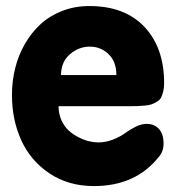

<svg xmlns="http://www.w3.org/2000/svg" viewBox="-20 -611 619 642"><path d="M278.8 -590.8Q397.5 -590.8 463.1 -521Q528.8 -451.2 528.8 -333Q528.8 -316.9 525.6 -304.4Q522.5 -292 518.1 -283.9Q513.7 -275.9 503.7 -270.3Q493.7 -264.6 486.3 -262Q479 -259.3 462.6 -257.8Q446.3 -256.3 436.3 -256.1Q426.3 -255.9 404.8 -255.9H175.8Q175.8 -230.5 185.5 -209Q195.3 -187.5 210 -174.3Q224.6 -161.1 242.9 -151.9Q261.2 -142.6 277.8 -138.7Q294.4 -134.8 308.1 -134.8Q334 -134.8 358.4 -144.5Q382.8 -154.3 398.2 -165.8Q413.6 -177.2 433.1 -187Q452.6 -196.8 470.2 -196.8Q495.6 -196.8 511.2 -180.2Q526.9 -163.6 526.9 -130.9Q526.9 -103.5 509.8 -85Q432.6 11.2 293.9 11.2Q209 11.2 145.8 -31Q82.5 -73.2 51.3 -141.6Q20 -210 20 -293.9Q20 -339.8 30.8 -383.1Q41.5 -426.3 63.2 -464.1Q85 -502 115.5 -530Q146 -558.1 188 -574.5Q230 -590.8 278.8 -590.8ZM184.1 -359.9H369.1Q369.1 -405.3 342.8 -430.2Q316.4 -455.1 280.8 -455.1Q243.2 -455.1 213.6 -429.4Q184.1 -403.8 184.1 -359.9Z"/></svg>

Font: BPreplay
Style: Bold
Weight: 700
Designer: Magenta/George Triantafyllakos
Foundry: Magenta/George Triantafyllakos
Version: Version 1.00